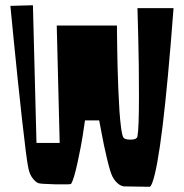

<svg xmlns="http://www.w3.org/2000/svg" viewBox="-20 -715 710 740"><path d="M20 -692.4 106.9 -694.8 120.6 -164.1H210L198.7 -616.7H430.7Q430.7 -608.4 430.9 -594.2Q431.2 -580.1 431.6 -538.6Q432.1 -497.1 433.1 -458.5Q434.1 -419.9 436 -371.8Q438 -323.7 440.4 -287.1Q442.9 -250.5 446.8 -221.7Q450.7 -192.9 455.6 -185.1Q460.4 -176.8 483.9 -176.8Q507.3 -176.8 509.8 -189.5Q515.6 -220.7 515.6 -344.2Q515.6 -467.8 512.7 -575.7L509.8 -683.6H648.9Q605.5 -109.9 566.4 -9.3Q560.1 5.9 556.2 4.9L459 3.4Q458 3.4 456.1 3.2Q454.1 2.9 448.7 1Q443.4 -1 438.2 -4.6Q433.1 -8.3 426.3 -15.6Q419.4 -22.9 414.1 -33.2Q405.3 -49.3 392.3 -103.8Q379.4 -158.2 371.1 -204.6L362.3 -251H307.6Q304.2 -227.5 298.8 -192.1Q293.5 -156.7 279.1 -89.6Q264.6 -22.5 253.9 -6.3Q252 -3.4 193.8 -4.6Q135.7 -5.9 127.4 -9.3Q117.2 -13.2 105.7 -28.1Q94.2 -43 89.4 -66.4Q82 -100.1 64.7 -256.6Q47.4 -413.1 33.7 -552.7Z"/></svg>

Font: Some Time Later
Style: Regular
Weight: 400
Version: Version 003.300